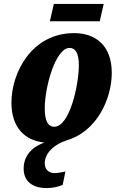

<svg xmlns="http://www.w3.org/2000/svg" viewBox="-20 -714 611 974"><path d="M233 -606H486L506 -694H253ZM217 240C246 240 275 234 298 224L312 156C290 161 272 164 255 164C227 164 207 144 207 115C207 52 273 12 314 0H311C473 -43 547 -216 547 -344C547 -487 461 -546 356 -546C141 -546 38 -346 38 -193C38 -68 105 -1 205 9C142 32 100 76 100 141C100 205 143 240 217 240ZM255 -71C225 -71 207 -99 207 -163C207 -274 262 -471 333 -471C362 -471 380 -445 380 -383C380 -285 334 -71 255 -71Z"/></svg>

Font: Noto Serif Condensed Black
Style: Italic
Weight: 900
Width: 3
Italic angle: -12°
Designer: Monotype Design Team
Foundry: Monotype Imaging Inc.
Version: Version 2.013